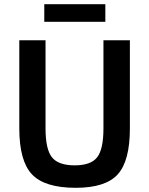

<svg xmlns="http://www.w3.org/2000/svg" viewBox="-20 -882 711 915"><path d="M482 -778H191V-862H482ZM599 -690V-270Q599 -115 541 -51Q483 13 341 13Q193 13 132.5 -51Q72 -115 72 -270V-690H197V-270Q197 -171 227.5 -132.5Q258 -94 336 -94Q413 -94 443 -132.5Q473 -171 473 -270V-690Z"/></svg>

Font: Exo 2.0 Semi Bold
Style: Regular
Weight: 600
Designer: Natanael Gama
Version: Version 1.001;PS 001.001;hotconv 1.0.70;makeotf.lib2.5.58329